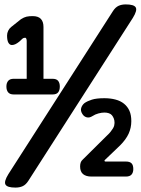

<svg xmlns="http://www.w3.org/2000/svg" viewBox="-20 -800 640 870"><path d="M50 50Q13 50 5 36.5Q-3 23 18 -11L492 -750Q503 -767 517 -773.5Q531 -780 550 -780Q587 -780 595 -766.5Q603 -753 582 -719L108 20Q97 37 83 43.5Q69 50 50 50ZM394 0Q370 0 356.5 -11Q343 -22 343 -46Q343 -55 345.5 -63Q348 -71 355 -77L465 -186Q475 -195 481.5 -203.5Q488 -212 492 -218.5Q496 -225 497.5 -231.5Q499 -238 499 -243Q499 -255 495.5 -263.5Q492 -272 487 -278Q482 -284 473 -287Q464 -290 453 -290Q441 -290 426 -286Q411 -282 399 -274Q385 -265 372.5 -268.5Q360 -272 353 -284Q344 -298 348 -311Q352 -324 363 -333Q376 -342 396.5 -348.5Q417 -355 453 -355Q480 -355 503 -349Q526 -343 542 -330Q558 -317 566.5 -298Q575 -279 575 -251Q575 -221 563 -194.5Q551 -168 524 -141L454 -74Q453 -72 454 -70Q455 -68 458 -68H551Q568 -68 576 -60Q584 -52 584 -34Q584 -18 576 -9Q568 0 551 0ZM42 -372Q25 -372 17 -381.5Q9 -391 9 -408Q9 -424 17 -433.5Q25 -443 42 -443H101V-614Q101 -621 99 -625Q97 -629 94 -629Q92 -629 88 -628Q84 -627 81 -624L67 -611Q57 -603 49 -599.5Q41 -596 34 -596Q24 -596 18 -606.5Q12 -617 12 -639Q12 -650 17 -660.5Q22 -671 31 -678L75 -713Q89 -722 100.5 -724.5Q112 -727 128 -727Q153 -727 165 -714.5Q177 -702 177 -678V-443H218Q236 -443 243.5 -433.5Q251 -424 251 -408Q251 -391 243.5 -381.5Q236 -372 218 -372Z"/></svg>

Font: Maple Mono NL
Style: Bold
Weight: 700
Monospace: yes
Designer: subframe7536
Version: Version 7.000